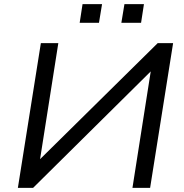

<svg xmlns="http://www.w3.org/2000/svg" viewBox="-20 -915 895 935"><path d="M67 0 179 -705H264L172 -120L156 -121L748 -705H823L711 0H625L717 -586L732 -585L141 0ZM571 -804 586 -895H681L667 -804ZM368 -804 382 -895H477L462 -804Z"/></svg>

Font: Nunito Sans 10pt SemiExpanded
Style: Italic
Weight: 400
Width: 6
Italic angle: -9°
Designer: Vernon Adams
Foundry: Vernon Adams
Version: Version 3.101;gftools[0.9.27]